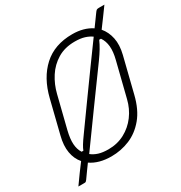

<svg xmlns="http://www.w3.org/2000/svg" viewBox="-195 -916 1069 1132"><g transform="rotate(-30 339.5 -350.0)"><path d="M427 -720Q505 -720 559 -684Q575 -706 588.5 -724.5Q602 -743 612 -757Q621 -770 626 -773Q631 -776 641 -776H679Q657 -746 635 -715.5Q613 -685 591 -656Q620 -622 630 -574Q640 -526 625 -465L566 -228Q544 -138 498.5 -83.5Q453 -29 393.5 -4.5Q334 20 269 20Q184 20 129 -18Q113 4 101 20.5Q89 37 70 64Q63 73 60 74.5Q57 76 50 76H10Q37 38 58 9Q79 -20 99 -46Q70 -79 61.5 -127.5Q53 -176 69 -238L124 -459Q154 -581 230 -650.5Q306 -720 427 -720ZM120 -244Q107 -191 109.5 -154.5Q112 -118 129 -92H141Q146 -106 157.5 -125Q169 -144 193 -177Q248 -254 308.5 -338Q369 -422 426 -501Q483 -580 530 -644Q511 -658 484 -666.5Q457 -675 418 -675Q350 -675 300.5 -645Q251 -615 219.5 -566Q188 -517 174 -460ZM485 -505Q404 -394 322.5 -281.5Q241 -169 161 -58Q181 -42 208 -33.5Q235 -25 274 -25Q335 -25 384.5 -51.5Q434 -78 468 -123.5Q502 -169 516 -227L574 -459Q587 -510 583.5 -547.5Q580 -585 561 -612H549Q538 -587 523 -562Q508 -537 485 -505Z"/></g></svg>

Font: Recursive Sn Lnr St Lt
Style: Italic
Weight: 300
Italic angle: -15°
Version: Version 1.079;hotconv 1.0.112;makeotfexe 2.5.65598; ttfautoh